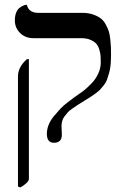

<svg xmlns="http://www.w3.org/2000/svg" viewBox="-20 -575 537 814"><path d="M66.4 219.7 56.2 215.8V-251Q56.2 -291 94.2 -324.2H102.5V183.6Q102.5 198.2 66.4 219.7ZM240.7 -38.1Q240.7 -35.6 241.5 -23.4Q242.2 -11.2 242.2 -3.4Q242.2 30.3 208.5 30.3Q178.7 30.3 178.7 -7.8Q178.7 -26.4 186 -45.2Q193.4 -64 208 -81.8Q222.7 -99.6 235.4 -113.3Q248 -127 268.3 -142.3Q288.6 -157.7 296.6 -163.6Q304.7 -169.4 320.3 -180.2Q328.6 -185.5 339.8 -194.8Q351.1 -204.1 367.9 -221.2Q384.8 -238.3 396 -262Q407.2 -285.6 407.2 -309.6Q407.2 -326.7 406.5 -337.6Q405.8 -348.6 401.1 -364.5Q396.5 -380.4 388.2 -389.6Q379.9 -398.9 363.8 -406Q347.7 -413.1 324.7 -413.1H122.1Q87.4 -413.1 65.2 -435.1Q43 -457 43 -488.3Q43 -506.8 48.1 -520.3Q53.2 -533.7 60.8 -540Q68.4 -546.4 75.9 -550Q83.5 -553.7 88.9 -554.2L93.8 -554.7Q101.6 -520.5 142.6 -520.5H329.1Q354 -520.5 373.5 -513.9Q393.1 -507.3 405.8 -498Q418.5 -488.8 427.5 -472.7Q436.5 -456.5 440.9 -443.1Q445.3 -429.7 447.5 -409.2Q449.7 -388.7 450.2 -376.2Q450.7 -363.8 450.7 -344.2Q450.7 -320.8 449 -301.3Q447.3 -281.7 442.6 -265.6Q438 -249.5 433.8 -237.5Q429.7 -225.6 420.4 -214.1Q411.1 -202.6 404.8 -195.6Q398.4 -188.5 385 -178.7Q371.6 -168.9 363.3 -163.8Q355 -158.7 337.9 -147.9Q318.8 -136.2 310.1 -130.6Q301.3 -125 287.4 -115.2Q273.4 -105.5 267.1 -98.4Q260.7 -91.3 253.4 -81.5Q246.1 -71.8 243.4 -61Q240.7 -50.3 240.7 -38.1Z"/></svg>

Font: Libertinage
Style: f
Weight: 400
Designer: OSP
Foundry: OSP
Version: Version 1.0; 2008; OFL relea